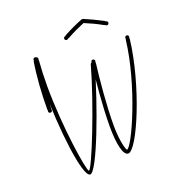

<svg xmlns="http://www.w3.org/2000/svg" viewBox="-133 -830 869 948"><g transform="rotate(-20 301.5 -355.5)"><path d="M180 12C217 12 332 -298 387 -493C389 -499 386 -503 380 -505C374 -507 370 -504 368 -498C314 -304 196 -8 180 -8C168 -8 129 -257 129 -472C129 -520 131 -562 134 -602C134 -609 131 -613 125 -613C119 -613 115 -610 114 -604C111 -564 109 -521 109 -472C109 -252 140 12 180 12ZM100 -342C106 -342 110 -346 110 -352C110 -358 106 -362 100 -362C94 -362 90 -358 90 -352C90 -346 94 -342 100 -342ZM100 -352C106 -352 110 -356 110 -362C110 -444 116 -532 128 -604C130 -610 126 -614 120 -615C114 -616 109 -613 108 -607C96 -534 90 -444 90 -362C90 -356 94 -352 100 -352ZM120 -605C126 -605 130 -610 130 -615C130 -620 126 -625 120 -625C114 -625 110 -620 110 -615C110 -610 114 -605 120 -605ZM120 -605C126 -605 130 -610 130 -615C130 -620 126 -625 120 -625C114 -625 110 -620 110 -615C110 -610 114 -605 120 -605ZM125 -603C130 -603 135 -608 135 -613C135 -618 130 -623 125 -623C120 -623 115 -618 115 -613C115 -608 120 -603 125 -603ZM125 -603C130 -603 135 -608 135 -613C135 -618 130 -623 125 -623C120 -623 115 -618 115 -613C115 -608 120 -603 125 -603ZM119 -605C120 -604 122 -607 125 -613C128 -619 128 -623 126 -624C124 -624 122 -621 120 -615C118 -609 117 -605 119 -605ZM392 -21C440 -21 565 -318 592 -551C592 -557 589 -561 583 -562C577 -563 573 -560 572 -553C545 -322 418 -41 392 -41C388 -41 371 -90 371 -177C371 -282 384 -416 394 -496C394 -502 391 -506 385 -507C379 -508 375 -505 374 -498C364 -418 351 -283 351 -177C351 -82 366 -21 392 -21ZM385 -497C390 -497 395 -502 395 -507C395 -512 390 -517 385 -517C380 -517 375 -512 375 -507C375 -502 380 -497 385 -497ZM385 -497C390 -497 395 -502 395 -507C395 -512 390 -517 385 -517C380 -517 375 -512 375 -507C375 -502 380 -497 385 -497ZM386 -497C388 -497 388 -501 385 -507C382 -513 380 -516 379 -516C377 -515 378 -511 380 -505C382 -499 384 -496 386 -497ZM298 -652C304 -652 308 -656 308 -662C308 -668 304 -672 298 -672C292 -672 288 -668 288 -662C288 -656 292 -652 298 -652ZM312 -658C344 -676 377 -691 404 -702C431 -691 464 -676 496 -658C502 -655 507 -656 510 -662C513 -668 512 -672 506 -676C472 -694 437 -710 409 -722C406 -723 402 -723 398 -721C370 -710 335 -694 302 -676C296 -672 295 -668 298 -662C301 -656 306 -655 312 -658ZM583 -552C588 -552 593 -556 593 -562C593 -568 588 -572 583 -572C578 -572 573 -568 573 -562C573 -556 578 -552 583 -552ZM510 -652C516 -652 520 -656 520 -662C520 -668 516 -672 510 -672C504 -672 500 -668 500 -662C500 -656 504 -652 510 -652Z"/></g></svg>

Font: Mistral SingleLine Outline
Style: Regular
Weight: 300
Designer: François Chastanet, Élisa Garzelli, Anais Alves, Morgane Autin
Foundry: institut supérieur des arts et du design Toulouse / isdaT
Version: Version 1.000;Glyphs 3.3 (3337)